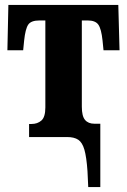

<svg xmlns="http://www.w3.org/2000/svg" viewBox="-20 -556 515 779"><path d="M335 139Q331 81 322.5 51.5Q314 22 297.5 11Q281 0 252 0H98V-53H108Q132 -53 148 -67Q164 -81 164 -120V-473H140Q106 -473 94.5 -456Q83 -439 78 -392L74 -352H10L14 -536H460L465 -352H400L396 -392Q391 -439 379 -456Q367 -473 336 -473H312V-123Q312 -85 325 -69.5Q338 -54 363 -54H387V203H338Z"/></svg>

Font: Noto Serif ExtraCondensed ExtraBold
Style: Regular
Weight: 800
Width: 2
Designer: Monotype Design Team
Foundry: Monotype Imaging Inc.
Version: Version 2.013; ttfautohint (v1.8.4.7-5d5b)